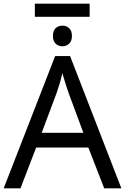

<svg xmlns="http://www.w3.org/2000/svg" viewBox="-20 -1021 679 1041"><path d="M466 -1001V-930H169V-1001ZM319 -882Q339 -882 354.5 -868.5Q370 -855 370 -826Q370 -798 354.5 -784Q339 -770 319 -770Q297 -770 282 -784Q267 -798 267 -826Q267 -855 282 -868.5Q297 -882 319 -882ZM545 0 459 -221H176L91 0H0L279 -717H360L638 0ZM352 -517Q349 -525 342 -546Q335 -567 328.5 -589.5Q322 -612 318 -624Q311 -593 302 -563.5Q293 -534 287 -517L206 -301H432Z"/></svg>

Font: RS Noto Sans
Style: Regular
Weight: 400
Designer: Monotype Design Team
Foundry: Monotype Imaging Inc.
Version: Version 3.10